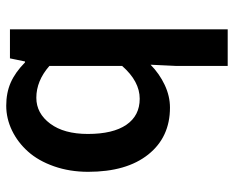

<svg xmlns="http://www.w3.org/2000/svg" viewBox="-86 -456 737 604"><g transform="rotate(-90 282.0 -154.5)"><path d="M376 193.8V33.2L379.9 -48.8Q351.6 -21 316.4 -4.4Q281.2 12.2 245.1 12.2Q151.9 12.2 97.4 -56.2Q43 -124.5 43 -245.1Q43 -303.2 60.3 -352.5Q77.6 -401.9 106.7 -434.3Q135.7 -466.8 173.3 -484.9Q210.9 -502.9 251 -502.9Q291.5 -502.9 323.7 -488.8Q356 -474.6 387.2 -443.8H390.1L399.9 -491.2H491.2V193.8ZM272.9 -83Q327.6 -83 376 -138.2V-367.2Q329.1 -408.2 275.9 -408.2Q227.1 -408.2 194.6 -364.7Q162.1 -321.3 162.1 -246.1Q162.1 -167 190.9 -125Q219.7 -83 272.9 -83Z"/></g></svg>

Font: Source Sans 3 Semibold
Style: Regular
Weight: 600
Designer: Paul D. Hunt
Foundry: Adobe
Version: Version 3.052;hotconv 1.1.0;makeotfexe 2.6.0